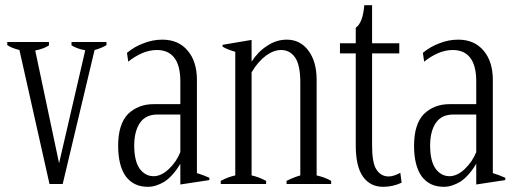

<svg xmlns="http://www.w3.org/2000/svg" viewBox="-20 -710 1983 741"><path d="M55 -517C55 -517 171 0 171 0C171 0 222 0 222 0C222 0 345 -517 345 -517C364 -522 380 -529 391 -536C391 -536 391 -548 391 -548C391 -548 256 -548 256 -548C256 -548 256 -535 256 -535C269 -527 286 -520 309 -516C309 -516 208 -80 208 -80C208 -80 116 -515 116 -515C140 -520 158 -527 169 -535C169 -535 169 -548 169 -548C169 -548 8 -548 8 -548C8 -548 8 -536 8 -536C18 -529 34 -522 55 -517Z M465 -30C485 -3 513 11 551 11C572 11 593 4 615 -9C636 -23 657 -46 676 -78C676 -78 676 2 676 2C676 2 788 -15 788 -15C788 -15 788 -24 788 -24C772 -31 756 -37 740 -42C740 -42 740 -402 740 -402C740 -449 728 -487 704 -515C680 -543 648 -557 606 -557C581 -557 557 -552 534 -543C510 -534 489 -522 470 -506C470 -506 475 -472 475 -472C492 -486 509 -496 529 -505C548 -513 567 -517 585 -517C614 -517 636 -508 652 -488C668 -468 676 -437 676 -396C676 -396 676 -308 676 -308C676 -308 572 -308 572 -308C533 -308 500 -295 474 -270C449 -244 436 -204 436 -147C436 -96 446 -57 465 -30ZM632 -58C612 -39 592 -30 573 -30C551 -30 533 -40 519 -59C505 -79 498 -109 498 -148C498 -186 506 -216 521 -237C536 -258 558 -268 588 -268C588 -268 676 -268 676 -268C676 -268 676 -123 676 -123C666 -98 651 -76 632 -58Z M1258 -12C1243 -21 1224 -28 1202 -33C1202 -33 1202 -402 1202 -402C1202 -450 1191 -487 1170 -515C1149 -543 1121 -557 1087 -557C1060 -557 1034 -549 1011 -533C987 -518 967 -497 951 -472C951 -472 951 -556 951 -556C951 -556 839 -537 839 -537C839 -537 839 -530 839 -530C852 -522 868 -516 888 -510C888 -510 888 -33 888 -33C869 -29 851 -22 832 -12C832 -12 832 0 832 0C832 0 1007 0 1007 0C1007 0 1007 -12 1007 -12C988 -22 970 -29 951 -33C951 -33 951 -431 951 -431C967 -458 986 -480 1006 -495C1027 -510 1046 -517 1065 -517C1087 -517 1105 -508 1119 -488C1132 -469 1139 -437 1139 -393C1139 -393 1139 -33 1139 -33C1124 -29 1106 -22 1086 -12C1086 -12 1086 0 1086 0C1086 0 1258 0 1258 0C1258 0 1258 -12 1258 -12Z M1530 -5C1530 -5 1525 -43 1525 -43C1508 -34 1493 -29 1480 -29C1459 -29 1443 -39 1432 -57C1421 -75 1416 -106 1416 -149C1416 -149 1416 -504 1416 -504C1416 -504 1521 -504 1521 -504C1521 -504 1521 -543 1521 -543C1521 -543 1416 -543 1416 -543C1416 -543 1416 -690 1416 -690C1416 -690 1386 -690 1386 -690C1382 -644 1371 -615 1353 -603C1353 -603 1353 -543 1353 -543C1353 -543 1292 -543 1292 -543C1292 -543 1292 -504 1292 -504C1292 -504 1353 -504 1353 -504C1353 -504 1353 -149 1353 -149C1353 -95 1362 -55 1381 -28C1400 -2 1425 11 1459 11C1485 11 1509 5 1530 -5Z M1607 -30C1627 -3 1655 11 1693 11C1714 11 1735 4 1757 -9C1778 -23 1799 -46 1818 -78C1818 -78 1818 2 1818 2C1818 2 1930 -15 1930 -15C1930 -15 1930 -24 1930 -24C1914 -31 1898 -37 1882 -42C1882 -42 1882 -402 1882 -402C1882 -449 1870 -487 1846 -515C1822 -543 1790 -557 1748 -557C1723 -557 1699 -552 1676 -543C1652 -534 1631 -522 1612 -506C1612 -506 1617 -472 1617 -472C1634 -486 1651 -496 1671 -505C1690 -513 1709 -517 1727 -517C1756 -517 1778 -508 1794 -488C1810 -468 1818 -437 1818 -396C1818 -396 1818 -308 1818 -308C1818 -308 1714 -308 1714 -308C1675 -308 1642 -295 1616 -270C1591 -244 1578 -204 1578 -147C1578 -96 1588 -57 1607 -30ZM1774 -58C1754 -39 1734 -30 1715 -30C1693 -30 1675 -40 1661 -59C1647 -79 1640 -109 1640 -148C1640 -186 1648 -216 1663 -237C1678 -258 1700 -268 1730 -268C1730 -268 1818 -268 1818 -268C1818 -268 1818 -123 1818 -123C1808 -98 1793 -76 1774 -58Z"/></svg>

Font: BUSH 25 TRIRONG 0515 A
Style: Regular
Weight: 400
Designer: Katatrad Team
Foundry: CadsonDemak